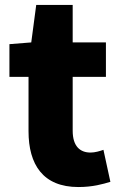

<svg xmlns="http://www.w3.org/2000/svg" viewBox="-20 -700 485 774"><path d="M296 54C354 54 395 42 425 33L397 -96C383 -91 363 -85 345 -85C303 -85 273 -110 273 -173V-390H407V-529H273V-680H126L106 -529L18 -522V-390H95V-171C95 -37 153 54 296 54Z"/></svg>

Font: コーポレート・ロゴ ver3 Bold
Style: Regular
Weight: 700
Designer: [KANA_main] LOGOTYPE.JP [Source Han Sans] Ryoko NISHIZUKA 西塚涼子 (kana, bopomofo & ideographs); Paul D. Hunt (Latin, Greek
Version: Version 12.001;FEAKit 1.0